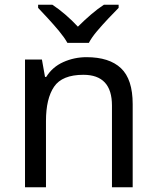

<svg xmlns="http://www.w3.org/2000/svg" viewBox="-20 -786 658 806"><path d="M343 -546Q439 -546 488 -499.5Q537 -453 537 -349V0H450V-343Q450 -472 330 -472Q241 -472 207 -422Q173 -372 173 -278V0H85V-536H156L169 -463H174Q200 -505 246 -525.5Q292 -546 343 -546ZM263 -606Q250 -629 228 -655.5Q206 -682 182 -708Q158 -734 140 -753V-766H200Q226 -749 254 -725Q282 -701 307 -674Q334 -701 362 -725Q390 -749 416 -766H478V-753Q459 -734 434.5 -708Q410 -682 387.5 -655.5Q365 -629 353 -606Z"/></svg>

Font: Noto Sans Ethiopic
Style: Regular
Weight: 400
Designer: Monotype Design Team
Foundry: Monotype Imaging Inc.
Version: Version 2.102; ttfautohint (v1.8.4.7-5d5b)